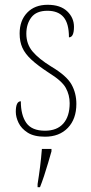

<svg xmlns="http://www.w3.org/2000/svg" viewBox="-20 -561 382 802"><path d="M168 10Q122 10 95.5 -7Q69 -24 57.5 -48Q46 -72 46 -94Q46 -138 67 -138Q67 -80 90 -47.5Q113 -15 168 -15Q218 -15 244.5 -45Q271 -75 271 -130Q271 -164 255 -193.5Q239 -223 184 -257Q138 -287 111.5 -311.5Q85 -336 73.5 -361.5Q62 -387 62 -421Q62 -475 93.5 -508Q125 -541 179 -541Q232 -541 260.5 -514Q289 -487 289 -449Q289 -405 268 -405Q268 -463 245.5 -489.5Q223 -516 178 -516Q132 -516 111 -488.5Q90 -461 90 -420Q90 -377 116 -346Q142 -315 194 -283Q258 -245 278.5 -208.5Q299 -172 299 -127Q299 -64 263.5 -27Q228 10 168 10ZM137 208Q143 171 147.5 135Q152 99 155 61H195V71Q189 92 181 119.5Q173 147 164 174Q155 201 147 221H137Z"/></svg>

Font: Noto Serif Armenian Condensed Thin
Style: Regular
Weight: 100
Width: 3
Designer: Monotype Design Team
Foundry: Monotype Imaging Inc.
Version: Version 2.008; ttfautohint (v1.8.4.7-5d5b)